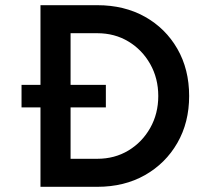

<svg xmlns="http://www.w3.org/2000/svg" viewBox="-20 -720 788 740"><path d="M136 0V-306H63V-393H136V-700H355Q459 -700 538.5 -655.5Q618 -611 663.5 -532Q709 -453 709 -350Q709 -248 663.5 -169Q618 -90 538.5 -45Q459 0 355 0ZM252 -108H355Q422 -108 475 -140Q528 -172 559 -227Q590 -282 590 -350Q590 -418 559 -473Q528 -528 475 -560Q422 -592 355 -592H252V-393H388V-306H252Z"/></svg>

Font: Figtree SemiBold
Style: Regular
Weight: 600
Designer: Erik Kennedy
Foundry: Erik Kennedy
Version: Version 2.001; ttfautohint (v1.8.4.7-5d5b);gftools[0.9.27]